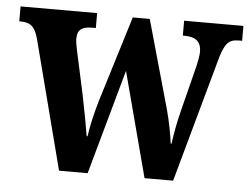

<svg xmlns="http://www.w3.org/2000/svg" viewBox="-46 -589 835 642"><g transform="rotate(5 372.0 -268.0)"><path d="M62 -433 174 0H270L368 -352L461 0H557L670 -408C687 -473 701 -486 735 -486H746V-536H547V-486H553C590 -486 609 -471 609 -437C609 -426 605 -404 601 -387L563 -237C551 -189 545 -154 541 -123H538C535 -149 526 -198 515 -237L432 -532H375L286 -243C274 -202 263 -155 259 -123H256C251 -154 240 -214 230 -262L200 -400C197 -415 193 -433 193 -444C193 -477 210 -486 245 -486H255V-536H-2V-486H0C34 -486 50 -476 62 -433Z"/></g></svg>

Font: Noto Serif Bengali Condensed
Style: Bold
Weight: 700
Width: 3
Designer: Juan Bruce, Universal Thirst, Indian Type Foundry and the Monotype Design Team.
Foundry: Monotype Imaging Inc.
Version: Version 2.003